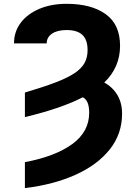

<svg xmlns="http://www.w3.org/2000/svg" viewBox="-20 -757 701 990"><path d="M108.4 -153.3V-279.8Q202.1 -307.6 264.6 -331.3Q327.1 -355 363.8 -379.4Q400.4 -403.8 416 -432.4Q431.6 -460.9 431.6 -498Q431.6 -552.2 404.8 -577.1Q377.9 -602.1 323.7 -602.1Q275.9 -602.1 248.3 -583.5Q220.7 -564.9 220.7 -533.2H52.2Q52.2 -593.8 86.9 -639.6Q121.6 -685.5 182.9 -711.4Q244.1 -737.3 323.7 -737.3Q450.7 -737.3 524.9 -684.1Q599.1 -630.9 599.1 -521Q599.1 -409.7 517.6 -331.5Q560.5 -308.1 585 -267.3Q609.4 -226.6 609.4 -170.9Q609.4 -66.4 546.1 13.2Q482.9 92.8 370.4 143.8Q257.8 194.8 108.4 212.9V79.1Q264.6 49.8 352.3 -13.9Q439.9 -77.6 439.9 -175.8Q439.9 -239.7 406.7 -255.4Q296.4 -198.2 108.4 -153.3Z"/></svg>

Font: Inter Display ExtraBold
Style: Regular
Weight: 800
Designer: Rasmus Andersson
Foundry: rsms
Version: Version 4.000;git-a52131595